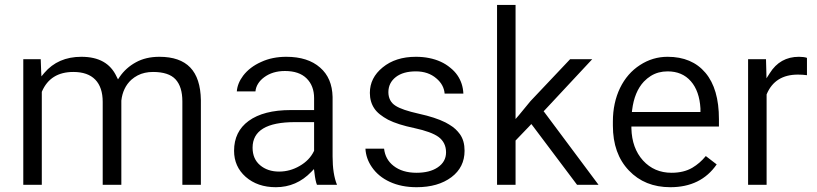

<svg xmlns="http://www.w3.org/2000/svg" viewBox="-20 -763 3341 785"><path d="M146.5 -521 148.4 -469.2 149.4 -450.7 161.1 -464.8Q217.3 -530.8 312.5 -530.8Q366.2 -530.8 401.9 -510.7Q437.5 -490.7 456.5 -450.2L462.4 -438.5L469.2 -448.7Q481.9 -467.3 498.5 -482.2Q515.1 -497.1 535.6 -508.3Q576.2 -530.8 631.8 -530.8Q715.8 -530.8 757.8 -487.1Q799.8 -443.4 801.3 -354V-7.3H725.6V-348.6Q725.6 -408.2 697.8 -438.5Q669.9 -468.8 605.5 -468.8Q587.9 -468.8 572.3 -465.3Q556.6 -461.9 542.7 -454.6Q528.8 -447.3 517.1 -437Q499.5 -420.9 489.3 -399.4Q479 -377.9 476.1 -351.6V-351.1V-350.6V-7.3H399.9V-346.2Q399.9 -406.2 369.4 -437.5Q338.9 -468.8 279.8 -468.8Q186 -468.8 151.4 -388.7L150.9 -387.2V-385.7V-7.3H75.2V-521Z M1275.9 -7.3Q1269.5 -22.9 1265.6 -56.6L1263.7 -71.8L1252.9 -60.5Q1192.4 2.4 1107.9 2.4Q1032.7 2.4 984.4 -40Q937 -82 937 -146.5Q937 -225.1 996.6 -268.6Q1057.6 -313 1168.9 -313H1256.8H1264.2V-320.3V-361.8Q1264.2 -412.1 1233.6 -442.4Q1203.1 -472.7 1145 -472.7Q1094.2 -472.7 1059.6 -446.8Q1043.9 -435.1 1034.9 -420.4Q1025.9 -405.8 1024.4 -389.2H948.2Q950.7 -422.4 974.1 -453.6Q1001.5 -489.3 1047.9 -509.8Q1070.8 -520.5 1096.4 -525.6Q1122.1 -530.8 1150.4 -530.8Q1238.8 -530.8 1288.6 -486.8Q1313.5 -465.3 1326.2 -435.3Q1338.9 -405.3 1339.8 -366.7V-123.5Q1339.8 -51.3 1357.9 -7.3ZM1121.1 -61.5Q1165.5 -61.5 1205.1 -84.5Q1245.1 -107.4 1263.2 -144.5L1264.2 -146.5V-147.9V-256.3V-263.7H1256.8H1186Q1012.7 -263.7 1012.7 -159.2Q1012.7 -113.3 1043.5 -87.4Q1074.2 -61.5 1121.1 -61.5Z M1803.7 -140.1Q1803.7 -160.2 1795.9 -176Q1788.1 -191.9 1772.9 -203.1Q1744.1 -224.1 1674.3 -239.3Q1606.4 -253.4 1566.9 -273.4Q1547.9 -283.7 1533.4 -295.2Q1519 -306.6 1510.3 -319.8Q1492.2 -346.7 1492.2 -383.3Q1492.2 -444.8 1544.4 -487.3Q1597.2 -530.8 1680.2 -530.8Q1709.5 -530.8 1734.9 -525.6Q1760.3 -520.5 1781.7 -510.7Q1803.2 -501 1821.3 -485.8Q1838.4 -472.2 1849.9 -455.6Q1861.3 -439 1867.4 -420.4Q1873.5 -401.9 1874.5 -380.4H1797.9Q1794.9 -416.5 1764.2 -442.4Q1731 -471.2 1680.2 -471.2Q1628.4 -471.2 1598.6 -448.2Q1567.9 -424.3 1567.9 -386.2Q1567.9 -368.2 1575.2 -354Q1582.5 -339.8 1597.2 -330.6Q1610.8 -321.8 1634.5 -313.7Q1658.2 -305.7 1692.9 -297.9Q1759.8 -283.2 1800.8 -262.7Q1809.1 -258.3 1816.4 -253.9Q1823.7 -249.5 1830.1 -244.9Q1836.4 -240.2 1841.8 -235.4Q1847.2 -230.5 1851.8 -225.1Q1856.4 -219.7 1860.4 -214.4Q1870.1 -200.7 1874.8 -183.8Q1879.4 -167 1879.4 -146.5Q1879.4 -79.1 1825.7 -38.6Q1771 2.4 1683.1 2.4Q1621.1 2.4 1573.7 -19.5Q1526.9 -41 1500.5 -79.6Q1488.3 -97.2 1481.7 -116.2Q1475.1 -135.3 1474.1 -155.3H1550.3Q1555.2 -111.3 1588.9 -85Q1625 -56.6 1683.1 -56.6Q1709.5 -56.6 1731.2 -62Q1752.9 -67.4 1769.5 -78.6Q1803.7 -101.6 1803.7 -140.1Z M2146.5 -249.5 2089.8 -190.4 2087.9 -188.5V-185.5V-7.3H2012.2V-742.7H2087.9V-296.4V-276.4L2101.1 -291.5L2148.9 -349.6L2311 -521H2401.4L2207 -312.5L2202.6 -308.1L2206.5 -303.2L2427.2 -7.3H2339.4L2157.7 -249L2152.3 -255.9Z M2720.7 2.4Q2616.2 2.4 2551.3 -65.9Q2485.8 -134.3 2485.8 -249.5V-266.1Q2485.8 -304.7 2493.2 -338.9Q2500.5 -373 2515.1 -403.3Q2544.4 -463.4 2596.7 -497.1Q2648.4 -530.8 2709.5 -530.8Q2809.1 -530.8 2864.3 -465.3Q2919.4 -399.9 2919.4 -275.9V-245.6H2568.8H2561.5V-238.3Q2563.5 -157.2 2608.9 -106.9Q2654.8 -56.6 2725.6 -56.6Q2775.4 -56.6 2810.5 -77.1Q2841.8 -95.7 2865.7 -125L2910.2 -90.8Q2845.7 2.4 2720.7 2.4ZM2709.5 -471.2Q2690.4 -471.2 2673.1 -466.6Q2655.8 -461.9 2640.6 -452.4Q2625.5 -442.9 2612.3 -429.2Q2573.7 -387.7 2564.5 -313.5L2563.5 -305.2H2571.8H2836.4H2843.8V-312.5V-319.3V-319.8Q2841.8 -355 2832 -382.8Q2822.3 -410.6 2804.7 -430.7Q2769.5 -471.2 2709.5 -471.2Z M3279.3 -455.6Q3261.7 -458 3242.2 -458Q3148.4 -458 3114.7 -377.9L3114.3 -376.5V-375V-7.3H3038.6V-521H3111.8L3113.3 -467.3L3113.8 -442.9L3127 -463.4Q3168.9 -530.8 3246.6 -530.8Q3267.1 -530.8 3279.3 -526.4Z"/></svg>

Font: Vazir Light UI
Style: Light-UI
Weight: 300
Designer: Saber Rastikerdar
Foundry: Saber Rastikerdar
Version: Version 30.0.0